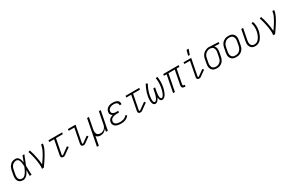

<svg xmlns="http://www.w3.org/2000/svg" viewBox="246 -2647 7208 4745"><g transform="rotate(-30 3850.0 -275.0)"><path d="M188 12Q158 12 131 5Q104 -2 83.5 -18.5Q63 -35 50 -59Q37 -83 32 -110Q27 -137 29 -166Q31 -195 37 -225L60 -345Q65 -370 73.5 -395Q82 -420 96 -443Q110 -466 130.5 -486Q151 -506 175 -519Q199 -532 225 -537Q251 -542 276 -542Q299 -542 319 -534.5Q339 -527 354 -513Q369 -499 379 -481Q389 -463 395.5 -443Q402 -423 406.5 -402.5Q411 -382 414 -360Q430 -403 446 -445.5Q462 -488 478 -530H531Q515 -492 499.5 -453.5Q484 -415 469 -376V-374Q457 -346 446 -317.5Q435 -289 423 -261Q425 -235 425.5 -209.5Q426 -184 427 -158L426 -157Q427 -117 428 -78Q429 -39 431 0H378Q378 -41 378.5 -82.5Q379 -124 379 -166Q369 -145 357.5 -125Q346 -105 333.5 -86Q321 -67 305.5 -49.5Q290 -32 271.5 -18Q253 -4 231 4Q209 12 188 12ZM188 -35Q213 -35 236.5 -49.5Q260 -64 278 -84Q296 -104 310 -127Q324 -150 336 -173.5Q348 -197 358.5 -221Q369 -245 379 -270Q378 -293 376.5 -316.5Q375 -340 372 -362.5Q369 -385 363.5 -407.5Q358 -430 348 -449.5Q338 -469 319 -482Q300 -495 276 -495Q257 -495 236.5 -490.5Q216 -486 197.5 -474.5Q179 -463 164 -447Q149 -431 138.5 -413Q128 -395 121.5 -375Q115 -355 111 -336L88 -216Q84 -194 82 -173Q80 -152 82 -131.5Q84 -111 92 -93Q100 -75 113.5 -61Q127 -47 147 -41Q167 -35 188 -35Z M727 0Q734 -35 733.5 -69.5Q733 -104 729.5 -137.5Q726 -171 721.5 -204.5Q717 -238 711 -270.5Q705 -303 697.5 -335.5Q690 -368 682.5 -400Q675 -432 665.5 -463.5Q656 -495 645 -526L693 -542Q713 -489 727 -434Q741 -379 753 -322.5Q765 -266 773.5 -208.5Q782 -151 785 -92Q806 -123 827.5 -153.5Q849 -184 869 -215.5Q889 -247 908 -278.5Q927 -310 944 -343Q961 -376 975.5 -409.5Q990 -443 997 -477L1007 -530H1060L1050 -477Q1043 -445 1030.5 -413.5Q1018 -382 1002.5 -351.5Q987 -321 970 -290.5Q953 -260 935 -230.5Q917 -201 898.5 -172Q880 -143 860 -114Q840 -85 820 -56.5Q800 -28 780 0Z M1334 12Q1319 12 1304.5 7.5Q1290 3 1281.5 -8.5Q1273 -20 1271 -35.5Q1269 -51 1272 -66L1353 -483H1211L1220 -530H1610L1601 -483H1406L1323 -57Q1321 -49 1323.5 -41Q1326 -33 1335 -33Q1339 -33 1343.5 -34Q1348 -35 1351 -37L1541 -173L1570 -136L1380 0Q1369 7 1357.5 9.5Q1346 12 1334 12Z M1911 12Q1895 12 1880.5 7.5Q1866 3 1857.5 -8.5Q1849 -20 1847.5 -35.5Q1846 -51 1849 -66L1930 -483H1771V-530H1991L1899 -57Q1897 -49 1900 -41Q1903 -33 1911 -33Q1915 -33 1919.5 -34Q1924 -35 1927 -37L2094 -156L2123 -119L1956 0Q1945 7 1933.5 9.5Q1922 12 1911 12Z M2176 210 2320 -530H2373L2312 -216Q2308 -194 2306 -172Q2304 -150 2307.5 -129.5Q2311 -109 2319.5 -90.5Q2328 -72 2343 -59Q2358 -46 2378.5 -40.5Q2399 -35 2421 -35Q2441 -35 2461 -39.5Q2481 -44 2499.5 -53.5Q2518 -63 2534 -78.5Q2550 -94 2561.5 -112Q2573 -130 2580 -149.5Q2587 -169 2590 -188L2657 -530H2710L2607 0H2554L2571 -89Q2558 -66 2538 -46Q2518 -26 2494.5 -12.5Q2471 1 2444.5 6.5Q2418 12 2394 12Q2376 12 2359 9Q2342 6 2326.5 -0.5Q2311 -7 2299 -18Q2287 -29 2278 -42L2229 210Z M2982 12Q2954 12 2927.5 9Q2901 6 2875.5 -1.5Q2850 -9 2828.5 -23Q2807 -37 2792 -57.5Q2777 -78 2772.5 -104.5Q2768 -131 2774 -158Q2778 -181 2790 -202.5Q2802 -224 2821.5 -239Q2841 -254 2863.5 -263.5Q2886 -273 2909 -279Q2891 -286 2876.5 -298.5Q2862 -311 2853.5 -327.5Q2845 -344 2843.5 -364.5Q2842 -385 2846 -405Q2850 -427 2860.5 -447.5Q2871 -468 2887.5 -484.5Q2904 -501 2924.5 -512.5Q2945 -524 2966.5 -530.5Q2988 -537 3010 -539.5Q3032 -542 3053 -542Q3076 -542 3098 -539.5Q3120 -537 3141 -531Q3162 -525 3180.5 -514Q3199 -503 3211 -486.5Q3223 -470 3227.5 -448.5Q3232 -427 3227 -404L3226 -399H3174L3175 -402Q3178 -418 3174.5 -432.5Q3171 -447 3162 -458Q3153 -469 3140.5 -476.5Q3128 -484 3113.5 -488Q3099 -492 3084 -493.5Q3069 -495 3054 -495Q3038 -495 3021.5 -493Q3005 -491 2989 -486.5Q2973 -482 2957.5 -474.5Q2942 -467 2929 -455Q2916 -443 2908 -427.5Q2900 -412 2897 -396Q2894 -380 2896.5 -364.5Q2899 -349 2907.5 -337.5Q2916 -326 2929 -318.5Q2942 -311 2957.5 -306.5Q2973 -302 2988.5 -300.5Q3004 -299 3020 -299H3078L3069 -252H3011Q2993 -252 2974.5 -250.5Q2956 -249 2937.5 -245Q2919 -241 2900.5 -234Q2882 -227 2865.5 -215.5Q2849 -204 2839 -186.5Q2829 -169 2825 -151Q2821 -131 2825.5 -112.5Q2830 -94 2841.5 -80Q2853 -66 2869.5 -57.5Q2886 -49 2904.5 -44Q2923 -39 2942.5 -37Q2962 -35 2982 -35Q3007 -35 3032.5 -38.5Q3058 -42 3083 -51Q3108 -60 3131.5 -76.5Q3155 -93 3169 -115L3212 -94Q3194 -65 3166.5 -43.5Q3139 -22 3108 -9.5Q3077 3 3045 7.5Q3013 12 2982 12Z M3534 12Q3519 12 3504.5 7.5Q3490 3 3481.5 -8.5Q3473 -20 3471 -35.5Q3469 -51 3472 -66L3553 -483H3411L3420 -530H3810L3801 -483H3606L3523 -57Q3521 -49 3523.5 -41Q3526 -33 3535 -33Q3539 -33 3543.5 -34Q3548 -35 3551 -37L3741 -173L3770 -136L3580 0Q3569 7 3557.5 9.5Q3546 12 3534 12Z M3962 12Q3942 12 3926 2Q3910 -8 3901 -24Q3892 -40 3887.5 -58Q3883 -76 3881 -95.5Q3879 -115 3879.5 -134.5Q3880 -154 3881 -173.5Q3882 -193 3885 -213Q3888 -233 3892 -253Q3906 -327 3934.5 -400Q3963 -473 4001 -542L4047 -518Q4009 -453 3983 -384Q3957 -315 3943 -245Q3941 -230 3938.5 -215Q3936 -200 3934 -185.5Q3932 -171 3931 -156.5Q3930 -142 3930 -127.5Q3930 -113 3931 -98.5Q3932 -84 3936 -71Q3940 -58 3949 -46.5Q3958 -35 3972 -35Q3985 -35 3996.5 -44Q4008 -53 4016.5 -64Q4025 -75 4031.5 -87.5Q4038 -100 4043.5 -112.5Q4049 -125 4053.5 -137.5Q4058 -150 4062 -162.5Q4066 -175 4069.5 -188Q4073 -201 4076 -214Q4079 -227 4082 -239.5Q4085 -252 4087 -265L4103 -345H4155L4139 -265Q4137 -252 4135 -239.5Q4133 -227 4131 -214Q4129 -201 4127.5 -188.5Q4126 -176 4125 -163Q4124 -150 4123.5 -137.5Q4123 -125 4123.5 -112.5Q4124 -100 4126 -88Q4128 -76 4131.5 -64.5Q4135 -53 4143.5 -44Q4152 -35 4165 -35Q4178 -35 4189 -44Q4200 -53 4208 -64Q4216 -75 4222.5 -87Q4229 -99 4234.5 -111Q4240 -123 4245 -135.5Q4250 -148 4253.5 -160.5Q4257 -173 4260.5 -185.5Q4264 -198 4267.5 -210.5Q4271 -223 4273.5 -235.5Q4276 -248 4279 -261Q4292 -330 4293 -399.5Q4294 -469 4282 -534L4333 -542Q4345 -473 4344.5 -400Q4344 -327 4330 -253Q4326 -233 4321 -213Q4316 -193 4310 -173.5Q4304 -154 4296.5 -134.5Q4289 -115 4280 -95.5Q4271 -76 4259.5 -58Q4248 -40 4232 -24Q4216 -8 4196 2Q4176 12 4156 12Q4143 12 4131 7.5Q4119 3 4111 -6.5Q4103 -16 4097.5 -27.5Q4092 -39 4089 -51.5Q4086 -64 4084 -76.5Q4082 -89 4082 -102Q4076 -89 4069 -76.5Q4062 -64 4054 -51.5Q4046 -39 4036.5 -27.5Q4027 -16 4015 -6.5Q4003 3 3989 7.5Q3975 12 3962 12Z M4795 12Q4777 12 4759.5 7Q4742 2 4730.5 -10.5Q4719 -23 4716 -41.5Q4713 -60 4717 -79L4796 -483H4616L4522 0H4469L4563 -483H4485L4494 -530H4936L4927 -483H4849L4770 -79Q4768 -70 4769 -61.5Q4770 -53 4775.5 -47Q4781 -41 4789 -38Q4797 -35 4805 -35H4820L4819 12Z M5211 12Q5195 12 5180.5 7.5Q5166 3 5157.5 -8.5Q5149 -20 5147.5 -35.5Q5146 -51 5149 -66L5230 -483H5071V-530H5291L5199 -57Q5197 -49 5200 -41Q5203 -33 5211 -33Q5215 -33 5219.5 -34Q5224 -35 5227 -37L5394 -156L5423 -119L5256 0Q5245 7 5233.5 9.5Q5222 12 5211 12Z M5251 -610 5292 -760H5350L5298 -610Z M5718 12Q5688 12 5659 6Q5630 0 5607 -15.5Q5584 -31 5568.5 -54.5Q5553 -78 5546.5 -106Q5540 -134 5541.5 -164Q5543 -194 5549 -225L5572 -345Q5577 -370 5586.5 -395.5Q5596 -421 5612 -444Q5628 -467 5649.5 -485.5Q5671 -504 5695.5 -516Q5720 -528 5746 -535.5Q5772 -543 5798 -543Q5803 -543 5807.5 -542.5Q5812 -542 5817 -542L6076 -530L6067 -483L5926 -489Q5943 -474 5954.5 -452.5Q5966 -431 5970 -407Q5974 -383 5972.5 -357Q5971 -331 5966 -305L5943 -185Q5938 -160 5929 -134.5Q5920 -109 5905 -85.5Q5890 -62 5868.5 -42.5Q5847 -23 5822 -10.5Q5797 2 5770.5 7Q5744 12 5718 12ZM5719 -35Q5739 -35 5759.5 -39.5Q5780 -44 5799.5 -54.5Q5819 -65 5835.5 -81Q5852 -97 5863 -115.5Q5874 -134 5881 -154Q5888 -174 5892 -194L5915 -314Q5919 -335 5921 -355Q5923 -375 5920.5 -394.5Q5918 -414 5911 -431.5Q5904 -449 5892 -463Q5880 -477 5862 -484.5Q5844 -492 5825 -494L5808 -495H5794Q5775 -495 5754.5 -489Q5734 -483 5715 -472.5Q5696 -462 5680 -446.5Q5664 -431 5652.5 -413Q5641 -395 5634 -375Q5627 -355 5623 -336L5600 -216Q5595 -193 5594 -170.5Q5593 -148 5597 -127.5Q5601 -107 5611 -88.5Q5621 -70 5637.5 -58Q5654 -46 5675.5 -40.5Q5697 -35 5719 -35Z M6269 12Q6239 12 6210 6Q6181 0 6158 -15.5Q6135 -31 6119.5 -54.5Q6104 -78 6097 -106Q6090 -134 6091.5 -164Q6093 -194 6099 -225L6122 -345Q6127 -371 6136.5 -397Q6146 -423 6162.5 -447Q6179 -471 6202 -490Q6225 -509 6250.5 -521Q6276 -533 6303 -537.5Q6330 -542 6357 -542Q6387 -542 6416.5 -536Q6446 -530 6469 -514.5Q6492 -499 6507.5 -475.5Q6523 -452 6530 -424Q6537 -396 6535.5 -366Q6534 -336 6528 -305L6505 -185Q6500 -159 6490.5 -133Q6481 -107 6464 -83Q6447 -59 6424.5 -40Q6402 -21 6376 -9Q6350 3 6323 7.5Q6296 12 6269 12ZM6271 -35Q6292 -35 6313 -39Q6334 -43 6354.5 -53Q6375 -63 6392 -78.5Q6409 -94 6421.5 -113Q6434 -132 6442 -153Q6450 -174 6454 -194L6477 -314Q6481 -337 6482.5 -359.5Q6484 -382 6479.5 -403Q6475 -424 6465 -442Q6455 -460 6438.5 -472.5Q6422 -485 6400.5 -490Q6379 -495 6356 -495Q6335 -495 6313.5 -491Q6292 -487 6272 -477Q6252 -467 6235 -451.5Q6218 -436 6205 -417Q6192 -398 6184.5 -377Q6177 -356 6173 -336L6150 -216Q6145 -193 6144 -170.5Q6143 -148 6147 -127Q6151 -106 6161 -88Q6171 -70 6188 -57.5Q6205 -45 6226.5 -40Q6248 -35 6271 -35Z M6814 12Q6785 12 6757.5 4.5Q6730 -3 6709.5 -19Q6689 -35 6675.5 -59Q6662 -83 6656.5 -110Q6651 -137 6653 -166Q6655 -195 6661 -225L6720 -530H6773L6712 -216Q6708 -194 6706 -173Q6704 -152 6706.5 -131.5Q6709 -111 6717.5 -92.5Q6726 -74 6740 -61Q6754 -48 6774 -41.5Q6794 -35 6815 -35Q6843 -35 6871.5 -46.5Q6900 -58 6922 -79.5Q6944 -101 6960.5 -127Q6977 -153 6988.5 -180Q7000 -207 7008.5 -234.5Q7017 -262 7022 -290Q7034 -351 7030.5 -410.5Q7027 -470 7009 -523L7058 -538Q7079 -479 7082.5 -413.5Q7086 -348 7074 -282Q7067 -248 7056 -215Q7045 -182 7030 -150Q7015 -118 6994 -87.5Q6973 -57 6945 -33.5Q6917 -10 6882 1Q6847 12 6814 12Z M7327 0Q7334 -35 7333.5 -69.5Q7333 -104 7329.5 -137.5Q7326 -171 7321.5 -204.5Q7317 -238 7311 -270.5Q7305 -303 7297.5 -335.5Q7290 -368 7282.5 -400Q7275 -432 7265.5 -463.5Q7256 -495 7245 -526L7293 -542Q7313 -489 7327 -434Q7341 -379 7353 -322.5Q7365 -266 7373.5 -208.5Q7382 -151 7385 -92Q7406 -123 7427.5 -153.5Q7449 -184 7469 -215.5Q7489 -247 7508 -278.5Q7527 -310 7544 -343Q7561 -376 7575.5 -409.5Q7590 -443 7597 -477L7607 -530H7660L7650 -477Q7643 -445 7630.5 -413.5Q7618 -382 7602.5 -351.5Q7587 -321 7570 -290.5Q7553 -260 7535 -230.5Q7517 -201 7498.5 -172Q7480 -143 7460 -114Q7440 -85 7420 -56.5Q7400 -28 7380 0Z"/></g></svg>

Font: Lode Dark
Style: Italic
Weight: 400
Italic angle: -11°
Monospace: yes
Designer: Belleve Invis
Foundry: Belleve Invis
Version: Version 29.2.0; ttfautohint (v1.8.3)